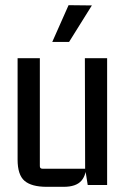

<svg xmlns="http://www.w3.org/2000/svg" viewBox="-20 -715 490 742"><path d="M226 7H161Q102 7 75 -16Q48 -39 48 -98V-490H134V-73Q134 -63 144 -63H309L308 -490H394V0H319L309 -63L315 -88Q315 -40 294.5 -16.5Q274 7 226 7ZM182 -553H247L335 -694L245 -695Z"/></svg>

Font: Gemunu Libre ExtraLight Medium
Style: Regular
Weight: 500
Version: Version 1.100